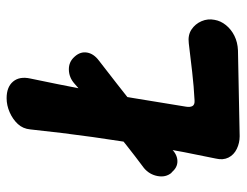

<svg xmlns="http://www.w3.org/2000/svg" viewBox="-100 -616 727 566"><g transform="rotate(-90 263.0 -333.5)"><path d="M299 -477Q317 -493 340 -493.5Q363 -494 378 -477L379 -476Q394 -459 390.5 -439.5Q387 -420 367 -405Q297 -351 229.5 -297.5Q162 -244 107 -191Q90 -174 71 -173.5Q52 -173 38 -190L36 -191Q22 -208 26.5 -232Q31 -256 50 -272Q121 -325 179 -374Q237 -423 299 -477ZM144 10Q124 10 106.5 1.5Q89 -7 81 -23Q73 -39 78 -60Q98 -155 113.5 -244.5Q129 -334 141.5 -423Q154 -512 164 -607Q166 -629 180 -644Q194 -659 214.5 -668Q235 -677 256 -677Q289 -677 305 -658Q321 -639 314 -607Q297 -526 282.5 -450.5Q268 -375 256 -301Q244 -227 231 -148Q229 -136 233 -129Q237 -122 250 -123Q290 -125 333.5 -130Q377 -135 418 -140Q442 -143 458.5 -132Q475 -121 483 -102.5Q491 -84 487 -64Q484 -46 471.5 -30.5Q459 -15 440 -5.5Q421 4 397 5Z"/></g></svg>

Font: Winky Sans SemiBold
Style: Italic
Weight: 600
Italic angle: -8.97852°
Designer: Simon Atzbach
Foundry: typofactur
Version: Version 1.205